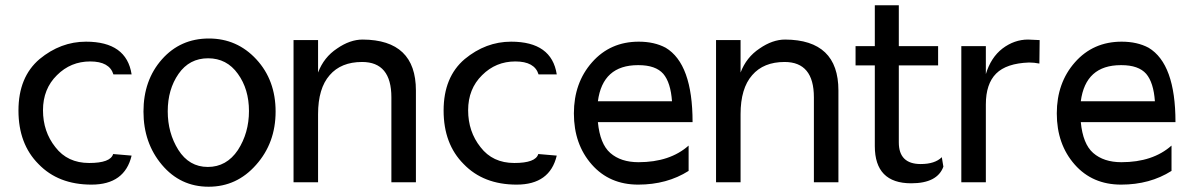

<svg xmlns="http://www.w3.org/2000/svg" viewBox="-20 -688 4517 728"><path d="M409 -104Q399 -70 318 -70Q236 -70 190 -130Q143 -189 143 -270Q143 -351 196 -403Q248 -455 322 -455Q395 -455 410 -406H479Q460 -530 306 -530Q210 -530 130 -464Q50 -396 50 -269Q50 -142 126 -66Q201 12 327 12Q453 12 479 -98Z M952 -463Q879 -542 772 -542Q664 -542 594 -463Q524 -384 524 -265Q524 -146 594 -63Q664 20 771 20Q878 20 951 -63Q1025 -146 1025 -265Q1025 -384 952 -463ZM657 -408Q698 -467 769 -467Q840 -467 882 -408Q924 -350 924 -267Q924 -184 882 -119Q839 -55 768 -55Q697 -55 656 -120Q616 -184 616 -266Q616 -349 657 -408Z M1464 3H1557V-345Q1557 -537 1355 -538Q1307 -538 1258 -504Q1208 -471 1186 -413V-536H1093V3H1186V-255Q1186 -353 1230 -403Q1273 -453 1353 -453Q1464 -453 1464 -319Z M2021 -104Q2011 -70 1930 -70Q1848 -70 1802 -130Q1755 -189 1755 -270Q1755 -351 1808 -403Q1860 -455 1934 -455Q2007 -455 2022 -406H2091Q2072 -530 1918 -530Q1822 -530 1742 -464Q1662 -396 1662 -269Q1662 -142 1738 -66Q1813 12 1939 12Q2065 12 2091 -98Z M2606 -225Q2606 -446 2504 -507Q2461 -530 2402 -530Q2294 -530 2225 -452Q2156 -374 2156 -258Q2156 -141 2224 -64Q2291 12 2400 12Q2509 12 2591 -40V-136Q2520 -73 2401 -73Q2334 -73 2294 -108Q2255 -142 2247 -225ZM2401 -441Q2466 -441 2495 -408Q2523 -375 2528 -304H2247Q2265 -441 2399 -441Z M3066 3H3159V-345Q3159 -537 2957 -538Q2909 -538 2860 -504Q2810 -471 2788 -413V-536H2695V3H2788V-255Q2788 -353 2832 -403Q2875 -453 2955 -453Q3066 -453 3066 -319Z M3551 -92Q3525 -66 3471 -66Q3388 -66 3388 -148V-440H3537V-513H3388V-668H3297V-513H3224V-440H3297V-134Q3297 7 3435 7Q3534 7 3557 -56Z M3878 -538Q3826 -538 3781 -504Q3737 -470 3718 -407V-513H3625V3H3718V-292Q3718 -370 3757 -409Q3796 -448 3882 -451Q3901 -451 3921 -447L3922 -536Q3888 -538 3878 -538Z M4437 -225Q4437 -446 4335 -507Q4292 -530 4233 -530Q4125 -530 4056 -452Q3987 -374 3987 -258Q3987 -141 4055 -64Q4122 12 4231 12Q4340 12 4422 -40V-136Q4351 -73 4232 -73Q4165 -73 4125 -108Q4086 -142 4078 -225ZM4232 -441Q4297 -441 4326 -408Q4354 -375 4359 -304H4078Q4096 -441 4230 -441Z"/></svg>

Font: Sawarabi Gothic
Style: Regular
Weight: 400
Designer: mshio (mshio@users.sourceforge.jp)
Version: Version 20141215